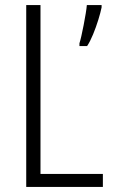

<svg xmlns="http://www.w3.org/2000/svg" viewBox="-20 -734 444 754"><path d="M83 0V-714H139V-51H384V0ZM379 -705Q375 -685 366 -656Q357 -627 345.5 -599Q334 -571 322 -553H292V-564Q295 -573 299.5 -592.5Q304 -612 308.5 -635.5Q313 -659 316.5 -680Q320 -701 321 -714H379Z"/></svg>

Font: Noto Sans Devanagari UI Condensed Light
Style: Regular
Weight: 300
Width: 3
Designer: Jelle Bosma - Monotype Design Team
Foundry: Monotype Imaging Inc.
Version: Version 2.004; ttfautohint (v1.8.4.7-5d5b)